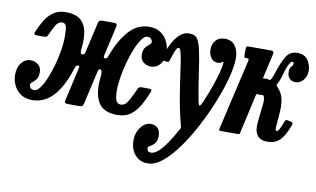

<svg xmlns="http://www.w3.org/2000/svg" viewBox="-112 -706 1864 1134"><g transform="rotate(10 820.0 -139.0)"><path d="M826 -399.5Q826 -355 803.8 -329Q781.5 -303 749 -303Q723 -303 703.8 -318.8Q684.5 -334.5 684.5 -363.5Q684.5 -392.5 695.8 -406.5Q707 -420.5 718 -428.5Q729 -436.5 729.5 -447Q729.5 -455.5 722.2 -464.2Q715 -473 699 -473Q683 -473 665.8 -449.5Q648.5 -426 632.5 -387.5Q616.5 -349 603.8 -303.2Q591 -257.5 583.5 -212Q576 -166.5 576 -129.5Q576 -93 583.5 -72Q591 -51 613 -51Q632 -51 645.5 -66.8Q659 -82.5 670.5 -107.5Q682 -132.5 695 -159.5Q698.5 -167 703 -170Q707.5 -173 719.5 -173H756Q771 -173 775.2 -169.8Q779.5 -166.5 775 -155Q758.5 -113.5 737.2 -74.8Q716 -36 683.5 -11.5Q651 13 602 13Q517.5 13 487 -41.8Q456.5 -96.5 468 -192Q470 -206.5 468.2 -220.5Q466.5 -234.5 458.5 -234.5H457.5Q450.5 -234.5 448.5 -231.5Q446.5 -228.5 444.5 -220L399 -20Q396.5 -10 392.2 -5Q388 0 374 0H307.5Q291 0 287.5 -4.5Q284 -9 287.5 -23L330 -210Q333 -222 333.5 -228Q334 -234 325.5 -234H325Q315 -234 311.5 -226Q308 -218 303.5 -204.5Q271.5 -103 219 -44.8Q166.5 13.5 92.5 13.5Q51.5 13.5 24 -5.2Q-3.5 -24 -17.8 -54Q-32 -84 -32 -117Q-32 -161.5 -9.8 -189Q12.5 -216.5 45.5 -216.5Q71 -216.5 90.2 -200.5Q109.5 -184.5 109.5 -156Q109.5 -127 98.5 -113Q87.5 -99 76.2 -91Q65 -83 65 -72.5Q65 -63.5 72 -55Q79 -46.5 95.5 -46.5Q111.5 -46.5 128.8 -69.5Q146 -92.5 162 -130.5Q178 -168.5 190.8 -213.8Q203.5 -259 211 -304.2Q218.5 -349.5 218.5 -386.5Q218.5 -433.5 213 -451Q207.5 -468.5 188.5 -468.5Q165 -468.5 149.8 -441Q134.5 -413.5 120 -381Q117 -373.5 112.2 -370.5Q107.5 -367.5 95.5 -367.5H59Q44.5 -367.5 40.2 -370.8Q36 -374 40 -385Q55 -422 75 -455.8Q95 -489.5 125.2 -511Q155.5 -532.5 199.5 -532.5Q257.5 -532.5 287.5 -508Q317.5 -483.5 326 -439Q334.5 -394.5 327.5 -335Q323.5 -304 336 -304H336.5Q346 -304 349 -307Q352 -310 354 -318.5L396 -501Q398.5 -511.5 403.2 -515.8Q408 -520 420 -520H488Q504.5 -520 507 -514.5Q509.5 -509 506.5 -496L467.5 -324.5Q465 -312.5 466.2 -308.2Q467.5 -304 475 -304H476.5Q485 -304 488.2 -312.2Q491.5 -320.5 495.5 -331.5Q528.5 -419.5 579 -476.2Q629.5 -533 701.5 -533Q742.5 -533 770.2 -513.5Q798 -494 812 -463.2Q826 -432.5 826 -399.5Z M1133.5 -394Q1108 -394 1093.2 -414.5Q1078.5 -435 1078.5 -465.5Q1079 -500 1099.2 -520.5Q1119.5 -541 1152 -541Q1194.5 -541 1215 -511.2Q1235.5 -481.5 1235.5 -439Q1235.5 -398 1222.2 -341Q1209 -284 1185.2 -218.2Q1161.5 -152.5 1130.2 -85.5Q1099 -18.5 1062.8 43Q1026.5 104.5 987.8 153.5Q949 202.5 910.8 231.8Q872.5 261 837.5 263Q788 267 755.8 233Q723.5 199 724 141Q724 113.5 735.2 88.2Q746.5 63 765.8 46.8Q785 30.5 809 30.5Q835.5 30.5 851 46.8Q866.5 63 866 93Q866 117 858 130.5Q850 144 839.8 150.8Q829.5 157.5 821.8 162Q814 166.5 814 173Q814 180.5 818 189Q822 197.5 839 197.5Q858.5 197.5 881.5 176.8Q904.5 156 928.2 121.8Q952 87.5 974.5 46Q983.5 30.5 986 26Q988.5 21.5 983 2Q968 -51 956.5 -114Q945 -177 936.2 -237.5Q927.5 -298 920.5 -346Q913.5 -394 907 -418Q904.5 -426 901.2 -433.2Q898 -440.5 890.5 -440.5Q883 -440.5 873 -416.5Q863 -392.5 853 -358.5Q850 -350 846.2 -348.8Q842.5 -347.5 835 -348L813 -351Q801 -352 802.2 -357.5Q803.5 -363 807 -374.5Q820.5 -416 839.2 -452.8Q858 -489.5 882.8 -512.2Q907.5 -535 938.5 -535Q974.5 -535 988.5 -513.8Q1002.5 -492.5 1011 -454.5Q1023.5 -400 1033.5 -326Q1043.5 -252 1062 -152Q1067.5 -125.5 1073.2 -126.2Q1079 -127 1088 -147.5Q1113 -205 1130.8 -256.5Q1148.5 -308 1158 -345.2Q1167.5 -382.5 1167.5 -397.5Q1167.5 -404.5 1164 -404.5Q1160 -404.5 1154.2 -399.2Q1148.5 -394 1133.5 -394Z M1629 -103Q1604.5 -38 1576.2 -11.8Q1548 14.5 1504.5 14.5Q1459.5 14.5 1441.2 -12.5Q1423 -39.5 1428.5 -88.5L1434.5 -146Q1438 -179 1440.8 -202Q1443.5 -225 1437.5 -243Q1434 -254 1426 -252Q1423 -251.5 1420 -251Q1417 -250.5 1413 -250.5Q1409 -250.5 1406 -251Q1403 -251.5 1400.5 -252Q1392 -254 1390 -246.5L1338 -15Q1336 -5.5 1334.2 -2.8Q1332.5 0 1320.5 0H1228.5Q1211 0 1211 -4.2Q1211 -8.5 1214.5 -22L1309 -431Q1311.5 -443 1310.8 -446.5Q1310 -450 1301 -450H1296Q1286.5 -450 1284.5 -453.8Q1282.5 -457.5 1282.5 -468V-501Q1282.5 -512.5 1285.2 -516.2Q1288 -520 1299.5 -520H1431Q1444 -520 1446.8 -515Q1449.5 -510 1447 -498L1418.5 -374.5Q1415.5 -360 1414.2 -353.8Q1413 -347.5 1418.5 -349Q1426.5 -351 1433 -351Q1437.5 -351 1441 -350.2Q1444.5 -349.5 1446.5 -348.5Q1451 -347 1455 -347Q1459 -347 1464.5 -358Q1468.5 -365 1471.8 -373.8Q1475 -382.5 1478.5 -393.5Q1499.5 -459 1521.8 -496Q1544 -533 1588 -533Q1632.5 -533 1652.2 -503.5Q1672 -474 1672 -438.5Q1672 -406.5 1652.5 -383.5Q1633 -360.5 1606.5 -360.5Q1583 -360.5 1569.5 -375.2Q1556 -390 1556.5 -413Q1556.5 -437 1566.2 -446Q1576 -455 1576.5 -466Q1576.5 -476.5 1569 -476.5Q1559 -476.5 1547 -452.2Q1535 -428 1519.5 -371.5Q1516 -360.5 1512 -351.2Q1508 -342 1503.5 -334Q1498.5 -325.5 1500.2 -322.2Q1502 -319 1509 -311.5Q1536 -282.5 1543.2 -245.5Q1550.5 -208.5 1545 -149L1539.5 -84.5Q1538 -67.5 1540.2 -62.2Q1542.5 -57 1548 -57Q1554.5 -57 1563.8 -74.2Q1573 -91.5 1582.5 -118.5Q1586.5 -129.5 1590.8 -130.8Q1595 -132 1604 -130L1622 -126Q1629.5 -124.5 1631.2 -119.8Q1633 -115 1629 -103Z"/></g></svg>

Font: Besley* Condensed Semi
Style: Italic
Weight: 600
Width: 3
Italic angle: -13°
Designer: Owen Earl
Foundry: indestructible type*
Version: Version 3.000; ttfautohint (v1.8.3)